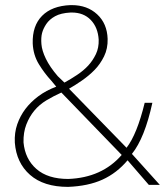

<svg xmlns="http://www.w3.org/2000/svg" viewBox="-20 -731 651 751"><path d="M605 -8H562L479 -104Q437 -54 381 -28.5Q325 -3 246 0Q151 0 97.5 -47Q44 -94 38 -173Q36 -212 47.5 -245Q59 -278 79.5 -305Q100 -332 130 -354.5Q160 -377 200 -392L181 -415Q154 -444 132 -480Q110 -516 108 -561Q106 -630 144.5 -669Q183 -708 255 -711H261Q321 -711 360 -675Q399 -639 401 -579Q402 -541 387 -510.5Q372 -480 350 -457.5Q328 -435 300.5 -416Q273 -397 250 -384L475 -153Q516 -206 546 -329H576Q546 -191 496 -129ZM232 -408Q256 -421 281.5 -438Q307 -455 325 -474.5Q343 -494 355 -519Q367 -544 366 -576Q363 -624 335 -653Q307 -682 261 -682H256Q218 -680 195.5 -667.5Q173 -655 161 -637Q149 -619 144.5 -601.5Q140 -584 142 -558.5Q144 -533 159.5 -501Q175 -469 206 -433ZM220 -369Q189 -355 161.5 -338.5Q134 -322 114.5 -298.5Q95 -275 83 -244Q71 -213 72 -174Q78 -109 122.5 -70Q167 -31 247 -31Q379 -36 456 -125Z"/></svg>

Font: SpoqaHanSansJP-Thin
Style: Regular
Weight: 250
Designer: [Source Han Sans]
Ryoko NISHIZUKA  (kana & ideographs); Paul D. Hunt (Latin, Greek & Cyrillic); Wenlong ZHANG  (bopomofo
Foundry: Spoqa (http://bi.spoqa.com)
Version: Version 1.002.20150607